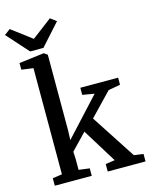

<svg xmlns="http://www.w3.org/2000/svg" viewBox="-167 -1111 939 1202"><g transform="rotate(-15 302.0 -510.0)"><path d="M35 0V-48.5L96.5 -57.5V-745.5L20.5 -756V-799L180 -819H183L205 -803.5V-311L202.5 -250.5L425 -492L348 -505V-551H593V-505L515.5 -491L375 -344.5L562.5 -56.5L623 -48.5V0H378V-48.5L438.5 -57.5L301.5 -279L202 -175.5L204.5 -130V-57.5L274.5 -48.5V0ZM103.5 -852 -22 -992 16 -1020.5 146.5 -922 276.5 -1020.5 315 -991.5 189.5 -852Z"/></g></svg>

Font: Merriweather 28pt Medium
Style: Regular
Weight: 500
Version: Version 2.100